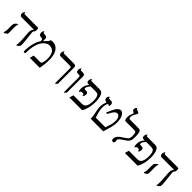

<svg xmlns="http://www.w3.org/2000/svg" viewBox="352 -2357 3907 3907"><g transform="rotate(45 2305.0 -403.5)"><path d="M502.9 -477.1Q502.9 -461.4 493.2 -455.1Q470.2 -436.5 470.2 -398.9Q470.2 -371.1 482.9 -274.9Q501 -142.6 501 -77.1Q501 -56.2 497.3 -45.7Q493.7 -35.2 486.6 -26.9Q479.5 -18.6 478.8 -17.8Q478 -17.1 477.5 -16.6Q477.1 -16.1 476.3 -15.6Q475.6 -15.1 450.2 5.9Q439.9 12.2 435.1 12.2Q425.8 12.2 425.8 0L427.2 -8.3Q433.1 -33.7 433.1 -87.9Q433.1 -147.9 425.3 -240.7Q417 -333 417 -350.1Q417 -384.8 424.3 -409.9Q431.6 -435.1 456.1 -464.8H101.1Q77.6 -464.8 63.7 -481.7Q49.8 -498.5 49.8 -524.9Q49.8 -547.4 60.5 -568.1Q71.3 -588.9 81.1 -588.9Q87.9 -588.9 87.9 -580.1V-568.8Q87.9 -560.5 92.3 -556.9Q96.7 -553.2 107.9 -553.2H470.2Q502.9 -553.2 502.9 -527.8ZM158.2 -308.1Q158.2 -305.7 150.9 -291Q142.1 -258.8 142.1 -211.9L144 -71.8Q144 -47.4 139.6 -36.6Q135.3 -25.9 122.6 -14.9Q109.9 -3.9 93.8 4.2Q77.6 12.2 69.8 12.2Q59.1 12.2 59.1 1L60.5 -5.9Q76.2 -37.1 76.2 -86.9L75.2 -196.8Q75.2 -230.5 79.1 -244.9Q83 -259.3 95.7 -275.1Q108.4 -291 124.5 -303Q140.6 -314.9 148.9 -314.9Q151.9 -314.9 155 -313Q158.2 -311 158.2 -308.1Z M1116.2 -250Q1116.2 -185.1 1108.6 -117.7Q1101.1 -50.3 1088.4 0H804.2L827.1 -89.8H1012.2Q1028.3 -89.8 1035.9 -94Q1043.5 -98.1 1050 -110.4Q1056.6 -122.6 1061.5 -143.6Q1066.4 -164.6 1069.3 -193.1Q1072.3 -221.7 1072.3 -247.1Q1072.3 -464.8 906.2 -464.8Q870.1 -464.8 824.2 -434.6Q778.3 -404.3 743.7 -346.2Q709 -288.1 691.7 -205.1Q674.3 -122.1 674.3 -20Q674.3 -7.3 671.4 -2.2Q668.5 2.9 659.2 2.9H639.2Q625 2.9 625 -18.1Q625 -131.8 649.9 -231Q674.8 -330.1 719.2 -394Q721.2 -398.9 721.2 -411.1Q721.2 -428.7 715.3 -439Q709.5 -449.2 698.7 -453.9Q688 -458.5 657.2 -460Q631.3 -460 617.2 -478.8Q603 -497.6 603 -529.8Q603 -552.2 611.8 -570.1Q620.6 -587.9 631.3 -587.9Q635.3 -587.9 636.7 -585.2Q638.2 -582.5 638.2 -571.8Q638.2 -553.2 661.1 -553.2H668Q714.4 -553.2 734.4 -538.1Q754.4 -522.9 754.4 -492.2L752 -458Q752 -444.3 754.4 -433.1Q805.7 -480.5 826.2 -506.6Q846.7 -532.7 852.1 -558.1Q889.6 -563 901.4 -563Q1003.4 -563 1059.8 -481Q1116.2 -398.9 1116.2 -250Z M1581.1 -43.9Q1581.1 -34.2 1577.1 -27.8Q1573.2 -21.5 1559.8 -7.8Q1546.4 5.9 1540 5.9Q1535.6 5.9 1534.4 2.2Q1533.2 -1.5 1533.2 -14.2V-402.8Q1533.2 -430.2 1530.3 -442.6Q1527.3 -455.1 1520.5 -460Q1513.7 -464.8 1492.2 -464.8H1227.1Q1203.6 -464.8 1191.9 -481.4Q1180.2 -498 1180.2 -522.9Q1180.2 -548.8 1190.2 -568.8Q1200.2 -588.9 1210 -588.9Q1212.4 -588.9 1214.1 -585.9Q1215.8 -583 1215.8 -580.1V-570.8Q1215.8 -565.4 1220.5 -559.3Q1225.1 -553.2 1237.8 -553.2H1502.9Q1538.6 -553.2 1553.7 -547.9Q1568.8 -542.5 1575 -529.5Q1581.1 -516.6 1581.1 -485.8Z M1837.4 -43.9Q1837.4 -34.7 1833.3 -28.3Q1829.1 -22 1815.7 -8.1Q1802.2 5.9 1796.4 5.9Q1791.5 5.9 1790.3 2.2Q1789.1 -1.5 1789.1 -14.2V-402.8Q1789.1 -431.2 1786.1 -443.4Q1783.2 -455.6 1775.6 -460.2Q1768.1 -464.8 1747.1 -464.8H1718.3Q1694.8 -464.8 1683.1 -481.4Q1671.4 -498 1671.4 -522.9Q1671.4 -548.8 1681.4 -568.8Q1691.4 -588.9 1701.2 -588.9Q1703.6 -588.9 1705.3 -585.9Q1707 -583 1707 -580.1V-570.8Q1707 -565.4 1711.7 -559.3Q1716.3 -553.2 1729 -553.2H1759.3Q1794.9 -553.2 1810.1 -547.9Q1825.2 -542.5 1831.3 -529.5Q1837.4 -516.6 1837.4 -485.8Z M2386.2 -314Q2386.2 -119.6 2310.1 0H1944.8L1970.2 -88.9H2216.8Q2252.4 -88.9 2274.7 -103Q2296.9 -117.2 2310.8 -143.6Q2324.7 -169.9 2332.3 -210Q2339.8 -250 2339.8 -305.2Q2339.8 -360.8 2327.6 -399.4Q2315.4 -438 2295.9 -451.4Q2276.4 -464.8 2230 -464.8H2098.1Q2073.2 -448.7 2053.7 -417.7Q2034.2 -386.7 2034.2 -360.8Q2034.2 -345.7 2043.2 -341.3Q2052.2 -336.9 2075.7 -336.9H2091.8Q2115.7 -336.9 2129.4 -324Q2143.1 -311 2143.1 -287.1Q2143.1 -263.2 2133.5 -238Q2124 -212.9 2115.2 -212.9Q2106 -212.9 2106 -225.1Q2106 -240.2 2097.7 -248.5Q2089.4 -256.8 2063 -256.8Q2014.2 -256.8 2014.2 -231.9Q2012.2 -219.2 2002 -219.2Q1994.1 -219.2 1988 -242.9Q1981.9 -266.6 1981.9 -297.9Q1981.9 -386.7 2047.9 -464.8H2022Q1998.5 -464.8 1985.8 -479Q1973.1 -493.2 1973.1 -518.1Q1973.1 -541 1983.9 -564Q1994.6 -586.9 2004.9 -586.9Q2007.3 -586.9 2009.3 -584Q2011.2 -581.1 2011.2 -578.1V-568.8Q2011.2 -553.2 2032.2 -553.2H2251Q2291 -553.2 2312.7 -542Q2334.5 -530.8 2351.3 -499.5Q2368.2 -468.3 2377.2 -418.5Q2386.2 -368.7 2386.2 -314Z M2990.7 -333Q2990.7 -294.4 2986.6 -261.7Q2982.4 -229 2972.2 -186.3Q2961.9 -143.6 2918.9 0H2557.1Q2557.1 -34.2 2553.5 -64.9Q2549.8 -95.7 2534.2 -168.9Q2515.1 -252.9 2515.1 -309.1Q2515.1 -345.2 2522.7 -379.6Q2530.3 -414.1 2546.9 -464.8Q2516.1 -464.8 2498.5 -480.2Q2481 -495.6 2481 -524.9Q2481 -550.3 2492.4 -569.1Q2503.9 -587.9 2516.1 -587.9Q2522 -587.9 2522 -580.1L2521 -569.8Q2521 -553.2 2543 -553.2H2581.1Q2614.7 -553.2 2630.4 -537.6Q2646 -522 2646 -490.2Q2646 -475.1 2642.3 -460Q2638.7 -444.8 2633.8 -444.8Q2630.9 -444.8 2629.4 -447.3Q2626 -451.7 2618.9 -456.8Q2611.8 -461.9 2605 -461.9Q2591.8 -461.9 2584 -448.7Q2576.2 -435.5 2568.6 -399.2Q2561 -362.8 2561 -327.1Q2561 -302.7 2564 -279.1Q2566.9 -255.4 2573.5 -226.3Q2580.1 -197.3 2612.8 -88.9H2890.1Q2925.8 -189.5 2935.8 -236.1Q2945.8 -282.7 2945.8 -327.1Q2945.8 -388.2 2923.3 -425Q2900.9 -461.9 2865.7 -461.9Q2829.1 -461.9 2796.6 -424.8Q2764.2 -387.7 2722.2 -301.8L2689.9 -314.9Q2747.1 -456.1 2787.8 -507.1Q2828.6 -558.1 2874 -558.1Q2903.3 -558.1 2930.7 -529.8Q2958 -501.5 2974.4 -451.2Q2990.7 -400.9 2990.7 -333Z M3460 -388.2Q3460 -324.7 3454.3 -295.9Q3448.7 -267.1 3427.5 -240.7Q3406.2 -214.4 3357.9 -183.6Q3285.2 -137.2 3267.1 -121.1Q3249 -105 3242.4 -91.8Q3235.8 -78.6 3235.8 -65.9Q3235.8 -59.1 3239.5 -49.3Q3243.2 -39.6 3243.2 -32.2Q3243.2 -10.7 3231.9 1.7Q3220.7 14.2 3204.1 14.2Q3186 14.2 3175 1.2Q3164.1 -11.7 3164.1 -32.2Q3164.1 -66.9 3181.2 -97.7Q3198.2 -128.4 3239.7 -161.1Q3257.8 -174.8 3300.3 -201.7Q3345.7 -231 3368.7 -250.7Q3391.6 -270.5 3399.2 -292.5Q3406.7 -314.5 3406.7 -359.9Q3406.7 -378.9 3403.1 -405.5Q3399.4 -432.1 3394 -444.1Q3388.7 -456.1 3376.7 -460.4Q3364.7 -464.8 3326.2 -464.8H3097.2Q3075.7 -464.8 3067.4 -489.3Q3059.1 -513.7 3059.1 -563Q3059.1 -602.5 3077.1 -644Q3092.8 -680.7 3092.8 -690.9Q3092.8 -700.2 3086.9 -705.3Q3081.1 -710.4 3069.8 -714.8Q3049.8 -723.1 3043.5 -734.9Q3037.1 -746.6 3037.1 -763.2Q3037.1 -776.9 3043 -789.6Q3048.8 -802.2 3058.3 -811.5Q3067.9 -820.8 3073.7 -820.8Q3078.6 -820.8 3079.3 -818.6Q3080.1 -816.4 3080.1 -811Q3080.1 -805.2 3084 -801.8Q3087.9 -798.3 3103 -793Q3145 -781.2 3154.1 -773.7Q3163.1 -766.1 3163.1 -753.9Q3163.1 -744.1 3153.6 -729.2Q3144 -714.4 3132.6 -694.6Q3121.1 -674.8 3111.6 -650.9Q3102.1 -627 3102.1 -599.1Q3102.1 -571.3 3111.6 -562.3Q3121.1 -553.2 3147.9 -553.2H3379.9Q3409.2 -553.2 3426 -540Q3442.9 -526.9 3451.4 -484.4Q3460 -441.9 3460 -388.2Z M3981.9 -314Q3981.9 -119.6 3905.8 0H3540.5L3565.9 -88.9H3812.5Q3848.1 -88.9 3870.4 -103Q3892.6 -117.2 3906.5 -143.6Q3920.4 -169.9 3928 -210Q3935.5 -250 3935.5 -305.2Q3935.5 -360.8 3923.3 -399.4Q3911.1 -438 3891.6 -451.4Q3872.1 -464.8 3825.7 -464.8H3693.8Q3668.9 -448.7 3649.4 -417.7Q3629.9 -386.7 3629.9 -360.8Q3629.9 -345.7 3638.9 -341.3Q3647.9 -336.9 3671.4 -336.9H3687.5Q3711.4 -336.9 3725.1 -324Q3738.8 -311 3738.8 -287.1Q3738.8 -263.2 3729.2 -238Q3719.7 -212.9 3710.9 -212.9Q3701.7 -212.9 3701.7 -225.1Q3701.7 -240.2 3693.4 -248.5Q3685.1 -256.8 3658.7 -256.8Q3609.9 -256.8 3609.9 -231.9Q3607.9 -219.2 3597.7 -219.2Q3589.8 -219.2 3583.7 -242.9Q3577.6 -266.6 3577.6 -297.9Q3577.6 -386.7 3643.6 -464.8H3617.7Q3594.2 -464.8 3581.5 -479Q3568.8 -493.2 3568.8 -518.1Q3568.8 -541 3579.6 -564Q3590.3 -586.9 3600.6 -586.9Q3603 -586.9 3605 -584Q3606.9 -581.1 3606.9 -578.1V-568.8Q3606.9 -553.2 3627.9 -553.2H3846.7Q3886.7 -553.2 3908.4 -542Q3930.2 -530.8 3947 -499.5Q3963.9 -468.3 3972.9 -418.5Q3981.9 -368.7 3981.9 -314Z M4537.6 -477.1Q4537.6 -461.4 4527.8 -455.1Q4504.9 -436.5 4504.9 -398.9Q4504.9 -371.1 4517.6 -274.9Q4535.6 -142.6 4535.6 -77.1Q4535.6 -56.2 4532 -45.7Q4528.3 -35.2 4521.2 -26.9Q4514.2 -18.6 4513.4 -17.8Q4512.7 -17.1 4512.2 -16.6Q4511.7 -16.1 4511 -15.6Q4510.3 -15.1 4484.9 5.9Q4474.6 12.2 4469.7 12.2Q4460.4 12.2 4460.4 0L4461.9 -8.3Q4467.8 -33.7 4467.8 -87.9Q4467.8 -147.9 4460 -240.7Q4451.7 -333 4451.7 -350.1Q4451.7 -384.8 4459 -409.9Q4466.3 -435.1 4490.7 -464.8H4135.7Q4112.3 -464.8 4098.4 -481.7Q4084.5 -498.5 4084.5 -524.9Q4084.5 -547.4 4095.2 -568.1Q4106 -588.9 4115.7 -588.9Q4122.6 -588.9 4122.6 -580.1V-568.8Q4122.6 -560.5 4127 -556.9Q4131.3 -553.2 4142.6 -553.2H4504.9Q4537.6 -553.2 4537.6 -527.8ZM4192.9 -308.1Q4192.9 -305.7 4185.5 -291Q4176.8 -258.8 4176.8 -211.9L4178.7 -71.8Q4178.7 -47.4 4174.3 -36.6Q4169.9 -25.9 4157.2 -14.9Q4144.5 -3.9 4128.4 4.2Q4112.3 12.2 4104.5 12.2Q4093.8 12.2 4093.8 1L4095.2 -5.9Q4110.8 -37.1 4110.8 -86.9L4109.9 -196.8Q4109.9 -230.5 4113.8 -244.9Q4117.7 -259.3 4130.4 -275.1Q4143.1 -291 4159.2 -303Q4175.3 -314.9 4183.6 -314.9Q4186.5 -314.9 4189.7 -313Q4192.9 -311 4192.9 -308.1Z"/></g></svg>

Font: Times New Roman
Style: Regular
Weight: 400
Designer: Steve Matteson
Foundry: Ascender Corporation
Version: Version 2.00.3